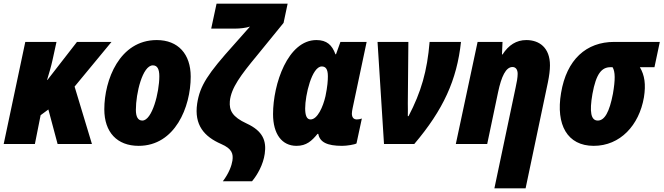

<svg xmlns="http://www.w3.org/2000/svg" viewBox="-26 -780 3594 1040"><path d="M-6 0H163L194 -156L236 -187L286 0H472L378 -311L578 -553H391L231 -347H229C240 -383 251 -420 259 -457L280 -553H111Z M725 10C922 10 1007 -200 1007 -365C1007 -487 939 -563 823 -563C621 -563 539 -346 539 -188C539 -64 608 10 725 10ZM745 -127C721 -127 710 -148 710 -185C710 -275 746 -426 802 -426C826 -426 837 -406 837 -367C837 -279 798 -127 745 -127Z M1181 202H1339C1368 168 1400 111 1408 53C1418 -16 1399 -70 1310 -111C1232 -147 1215 -182 1219 -232C1226 -304 1279 -374 1365 -478L1510 -656L1532 -760H1147L1118 -625H1246C1275 -625 1307 -629 1328 -636L1242 -539C1100 -381 1057 -317 1042 -219C1025 -103 1080 -40 1172 0C1232 26 1238 54 1233 90C1229 116 1215 157 1181 202Z M1580 10C1634 10 1663 -17 1694 -55H1698C1706 -10 1746 10 1827 10C1854 10 1895 3 1905 -3L1934 -138C1927 -135 1915 -133 1907 -133C1888 -133 1880 -146 1880 -165C1880 -173 1882 -184 1884 -194L1960 -553H1818L1794 -486H1791C1773 -536 1744 -563 1688 -563C1533 -563 1453 -325 1453 -162C1453 -54 1501 10 1580 10ZM1656 -133C1635 -133 1627 -156 1627 -193C1627 -264 1663 -420 1717 -420C1738 -420 1750 -406 1750 -367C1750 -344 1748 -312 1737 -259C1724 -202 1694 -133 1656 -133Z M2054 0H2218C2375 -185 2449 -347 2471 -553H2301C2288 -395 2255 -281 2187 -151H2183C2184 -174 2183 -199 2183 -220L2186 -553H2019Z M2767 -306 2652 240H2821L2942 -335C2949 -370 2953 -400 2953 -426C2953 -522 2895 -563 2825 -563C2771 -563 2729 -536 2696 -485H2693L2696 -553H2561L2443 0H2613L2672 -281C2690 -366 2714 -417 2750 -417C2767 -417 2778 -404 2778 -380C2778 -361 2773 -332 2767 -306Z M3190 10C3333 10 3436 -101 3462 -253C3473 -323 3466 -372 3440 -416H3519L3548 -553H3301C3150 -553 3043 -458 3013 -276C2984 -104 3047 10 3190 10ZM3212 -127C3175 -127 3166 -173 3183 -271C3203 -381 3233 -416 3281 -416H3292C3307 -392 3307 -347 3294 -272C3275 -173 3249 -127 3212 -127Z"/></svg>

Font: Noto Sans Condensed Black
Style: Italic
Weight: 900
Width: 3
Italic angle: -12°
Designer: Monotype Design Team
Foundry: Monotype Imaging Inc.
Version: Version 2.013